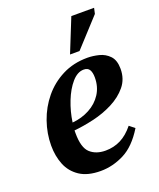

<svg xmlns="http://www.w3.org/2000/svg" viewBox="-131 -761 707 856"><g transform="rotate(-20 222.5 -333.0)"><path d="M199 14Q137 14 99.5 -11Q62 -36 45.5 -77Q29 -118 29 -168Q29 -225 48.5 -281Q68 -337 105 -382Q142 -427 195 -454Q248 -481 314 -481Q340 -481 368.5 -474Q397 -467 417 -446Q437 -425 437 -384Q437 -336 409 -302Q381 -268 337 -245.5Q293 -223 243 -211.5Q193 -200 150 -196Q150 -190 150 -183Q150 -114 177.5 -89Q205 -64 250 -64Q289 -64 322 -80.5Q355 -97 384 -133L409 -113Q365 -41 310.5 -13.5Q256 14 199 14ZM154 -232Q199 -236 236 -256Q273 -276 294.5 -309.5Q316 -343 316 -387Q316 -411 308 -424Q300 -437 281 -437Q251 -437 224.5 -406.5Q198 -376 179.5 -329Q161 -282 154 -232ZM292 -521H247L311 -680H419L413 -653Z"/></g></svg>

Font: STIX Two Text SemiBold
Style: Italic
Weight: 600
Italic angle: -12°
Designer: Ross Mills, John Hudson & Paul Hanslow, Tiro Typeworks Ltd; with prior portions MicroPress Inc. and Coen Hoffman, Elsevi
Foundry: Tiro Typeworks Ltd
Version: Version 2.13 b171